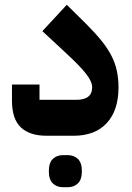

<svg xmlns="http://www.w3.org/2000/svg" viewBox="-20 -567 550 802"><path d="M174 0Q104 0 67 -35Q30 -70 30 -147V-214H145V-150H298Q365 -150 365 -202Q365 -214 359 -227.5Q353 -241 340 -258Q327 -275 306.5 -296Q286 -317 256 -345L157 -437L259 -547L340 -467Q377 -430 403 -398Q429 -366 445 -335Q461 -304 468 -271.5Q475 -239 475 -202Q475 -106 426 -53Q377 0 288 0ZM243 215Q217 215 200.5 199Q184 183 184 148Q184 113 200.5 97Q217 81 243 81H263Q289 81 305.5 97Q322 113 322 148Q322 183 305.5 199Q289 215 263 215Z"/></svg>

Font: IBM Plex Sans Arabic
Style: Bold
Weight: 700
Designer: Mike Abbink, Paul van der Laan, Pieter van Rosmalen, Wael Morcos, Khajak Apelian
Foundry: Bold Monday
Version: Version 1.2